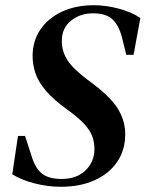

<svg xmlns="http://www.w3.org/2000/svg" viewBox="-20 -699 558 736"><path d="M213 17Q163 17 112.5 4Q62 -9 27 -31L49 -178H76L101 -101Q115 -54 141 -33.5Q167 -13 216 -13Q274 -13 308 -46Q342 -79 342 -128Q342 -153 334 -175.5Q326 -198 304 -222.5Q282 -247 239 -278Q186 -316 156.5 -350.5Q127 -385 116 -418Q105 -451 105 -484Q105 -542 135 -586Q165 -630 218 -654.5Q271 -679 339 -679Q386 -679 435 -666Q484 -653 518 -630L492 -489H464L448 -554Q435 -604 410 -626Q385 -648 336 -648Q288 -648 252.5 -620Q217 -592 217 -542Q217 -501 239.5 -467Q262 -433 320 -390Q400 -332 430 -285Q460 -238 460 -185Q460 -123 428.5 -77.5Q397 -32 341.5 -7.5Q286 17 213 17Z"/></svg>

Font: DeepMind Serif Text
Style: Italic
Weight: 400
Italic angle: -12°
Designer: Frank Grießhammer / Modifications: Colophon Foundry
Foundry: Colophon Foundry
Version: Version 5.003; ttfautohint (v1.8.2)